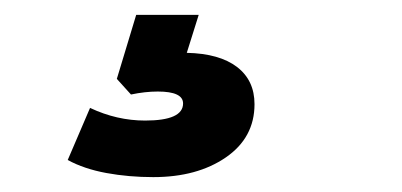

<svg xmlns="http://www.w3.org/2000/svg" viewBox="-20 -40 540 258"><path d="M186 198Q153 198 123 192.5Q93 187 71 175L101 105Q137 122 175 122Q226 122 226 99Q226 83 192 83Q175 83 156 87L137 66L163 -20H247L231 31Q275 32 298.5 50Q322 68 322 100Q322 145 283.5 171.5Q245 198 186 198Z"/></svg>

Font: Nunito Sans Black
Style: Italic
Weight: 900
Italic angle: -9°
Designer: Vernon Adams
Foundry: Vernon Adams
Version: Version 3.006; ttfautohint (v1.8.3)